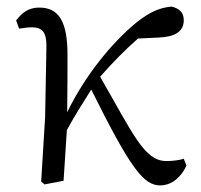

<svg xmlns="http://www.w3.org/2000/svg" viewBox="-20 -549 611 583"><path d="M538 -67C526 -63 507 -60 485 -60C418 -60 384 -143 284 -316C322 -359 359 -397 399 -432L462 -435C511 -437 538 -453 538 -488C538 -513 522 -524 501 -529C467 -526 435 -514 391 -478C320 -419 238 -320 184 -208C185 -259 185 -367 185 -382C185 -485 158 -526 99 -526C65 -526 46 -509 29 -487L38 -462C51 -464 64 -466 77 -466C111 -466 121 -448 121 -408L117 -193L105 2L115 11L173 0C176 -49 180 -102 183 -154C210 -204 232 -236 257 -277C377 -36 416 14 467 14C496 14 527 -5 546 -46Z"/></svg>

Font: Noto Serif CJK JP
Style: Regular
Weight: 400
Designer: Ryoko NISHIZUKA 西塚涼子 (kana & ideographs); Frank Grießhammer (Latin, Greek & Cyrillic); Wenlong ZHANG 张文龙 (bopomofo); San
Foundry: Adobe Systems Incorporated
Version: Version 1.000;PS 1;hotconv 16.6.53;makeotf.lib2.5.65590